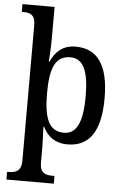

<svg xmlns="http://www.w3.org/2000/svg" viewBox="-64 -805 706 1090"><g transform="rotate(5 289.0 -260.0)"><path d="M15 240H285V196H274C235 196 202 187 202 129V39C202 1 198 -73 198 -77H202C228 -24 271 11 342 11C464 11 530 -75 530 -268C530 -461 463 -546 341 -546C269 -546 227 -507 200 -448H196C197 -451 202 -531 202 -574V-760H19V-716H26C65 -716 96 -707 96 -647V125C96 186 63 196 24 196H15ZM317 -53C229 -53 202 -129 202 -269C202 -408 229 -483 317 -483C392 -483 422 -410 422 -270C422 -129 392 -53 317 -53Z"/></g></svg>

Font: Noto Serif Tamil SemiCondensed Medium
Style: Regular
Weight: 500
Width: 4
Designer: Indian Type Foundry, Tom Grace, and the Monotype Design Team
Foundry: Monotype Imaging Inc.
Version: Version 2.004